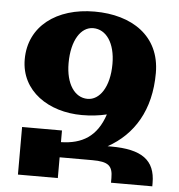

<svg xmlns="http://www.w3.org/2000/svg" viewBox="-52 -771 766 820"><g transform="rotate(5 331.0 -361.0)"><path d="M366 -89C435 -89 454 -73 454 -20V0H631V-14C631 -112 573 -154 441 -154H426C536 -215 604 -324 604 -483C604 -643 480 -722 321 -722C158 -722 41 -635 41 -493C41 -357 162 -277 305 -277C342 -277 378 -281 411 -289C379 -192 316 -156 226 -154V-204H55V0H226V-89ZM323 -348C267 -348 229 -405 229 -493C229 -592 269 -651 321 -651C377 -651 416 -595 416 -506C416 -406 374 -348 323 -348Z"/></g></svg>

Font: Noto Serif Armenian Extra
Style: Regular
Weight: 800
Designer: Monotype Design Team
Foundry: Monotype Imaging Inc.
Version: Version 1.901